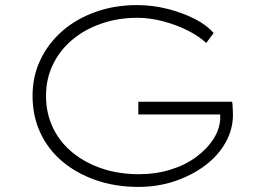

<svg xmlns="http://www.w3.org/2000/svg" viewBox="-20 -725 1030 755"><path d="M524 10Q435 10 359 -16Q283 -42 226.5 -89Q170 -136 139 -202Q108 -268 108 -348Q108 -425 139 -490Q170 -555 225 -603Q280 -651 355.5 -678Q431 -705 518 -705Q580 -705 639 -690Q698 -675 746 -650.5Q794 -626 820 -595L791 -556Q761 -584 716.5 -606Q672 -628 620.5 -641.5Q569 -655 520 -655Q444 -655 378 -632Q312 -609 263.5 -568Q215 -527 188 -471Q161 -415 161 -348Q161 -279 188.5 -222Q216 -165 266 -124.5Q316 -84 382 -62Q448 -40 526 -40Q593 -40 651 -58Q709 -76 752.5 -108.5Q796 -141 821 -181Q846 -221 846 -265L845 -306L866 -275H524V-325H893Q894 -320 894.5 -310.5Q895 -301 895.5 -290.5Q896 -280 896 -273Q896 -217 867.5 -165.5Q839 -114 787.5 -75Q736 -36 668.5 -13Q601 10 524 10Z"/></svg>

Font: Lexend Peta ExtraLight
Style: Regular
Weight: 250
Version: Version 1.007